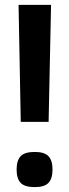

<svg xmlns="http://www.w3.org/2000/svg" viewBox="-20 -760 283 786"><path d="M65 -261 56 -740H189L179 -261ZM48 -66Q48 -103 64.5 -120.5Q81 -138 122 -138Q162 -138 178.5 -120.5Q195 -103 195 -66Q195 -29 178.5 -11.5Q162 6 122 6Q81 6 64.5 -11.5Q48 -29 48 -66Z"/></svg>

Font: Georama ExtraCondensed Thin SemiBold
Style: Regular
Weight: 600
Version: Version 1.001